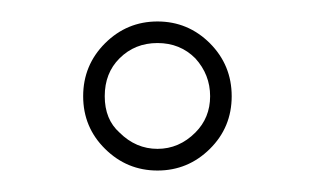

<svg xmlns="http://www.w3.org/2000/svg" viewBox="-20 -744 292 178"><path d="M77.4 -703.9Q97.7 -724.1 126 -724.1Q154.3 -724.1 174.6 -703.9Q194.8 -683.6 194.8 -654.8Q194.8 -626 174.6 -606Q154.3 -585.9 126 -585.9Q97.7 -585.9 77.4 -606Q57.1 -626 57.1 -654.8Q57.1 -683.6 77.4 -703.9ZM90.8 -621.1Q106 -606 126 -606Q146 -606 161.1 -621.1Q174.8 -634.8 174.8 -654.8Q174.8 -674.8 161.1 -689.9Q147 -704.1 126 -704.1Q105 -704.1 90.8 -689.9Q77.1 -676.3 77.1 -654.8Q77.1 -633.3 90.8 -621.1Z"/></svg>

Font: Rawline Thin
Style: Regular
Weight: 250
Designer: Matt McInerney, Pablo Impallari, Rodrigo Fuenzalida
Foundry: Matt McInerney, Pablo Impallari, Rodrigo Fuenzalida
Version: Version 4.020;PS 004.020;hotconv 1.0.88;makeotf.lib2.5.64775